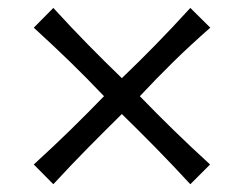

<svg xmlns="http://www.w3.org/2000/svg" viewBox="-20 -558 626 494"><path d="M117.2 -84 66.9 -134.8Q118.7 -182.1 161.1 -223.6Q203.6 -265.1 247.6 -310.5Q203.1 -357.4 161.1 -398.2Q119.1 -439 66.9 -486.8L117.2 -537.6Q164.6 -485.8 206.3 -443.4Q248 -400.9 293.5 -356.9Q339.4 -400.9 380.9 -443.4Q422.4 -485.8 469.7 -537.6L521 -486.8Q468.3 -440.4 426 -398.9Q383.8 -357.4 339.8 -310.5Q383.8 -265.1 426.3 -223.6Q468.8 -182.1 520.5 -134.8L469.7 -84Q421.9 -135.7 380.4 -178Q338.9 -220.2 293.5 -264.6Q248.5 -220.2 206.8 -178Q165 -135.7 117.2 -84Z"/></svg>

Font: Pinar Regular
Style: Regular
Weight: 400
Designer: Amin Abedi
Version: Version 3.000